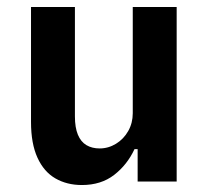

<svg xmlns="http://www.w3.org/2000/svg" viewBox="-20 -521 597 551"><path d="M215 10Q172 10 139 -9Q106 -28 87.5 -68.5Q69 -109 69 -171V-501H195V-187Q195 -155 203.5 -134.5Q212 -114 228 -104.5Q244 -95 266 -95Q291 -95 313 -108.5Q335 -122 348 -145Q361 -168 361 -196V-501H487V0H375V-93H366Q345 -48 307.5 -19Q270 10 215 10Z"/></svg>

Font: Nunito Sans 7pt Condensed
Style: Bold
Weight: 700
Width: 3
Designer: Vernon Adams
Foundry: Vernon Adams
Version: Version 3.101;gftools[0.9.27]